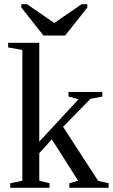

<svg xmlns="http://www.w3.org/2000/svg" viewBox="-20 -899 540 919"><path d="M168 -221 356 -424 308 -437V-459H470V-437L413 -426L282 -292L450 -33L500 -22V0H312V-22L354 -34L228 -232L168 -166V-34L217 -22V0H29V-22L87 -34V-660L19 -672V-694H168ZM109 -879 240 -789 371 -879H398V-863L292 -729H188L82 -863V-879Z"/></svg>

Font: Libra Serif Modern
Style: Regular
Weight: 400
Designer: Stefan Peev, Context Ltd
Foundry: Stefan Peev, Context Ltd
Version: Version 1.000